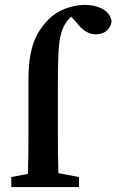

<svg xmlns="http://www.w3.org/2000/svg" viewBox="-20 -763 475 783"><path d="M96 -210V-434Q96 -499 105 -544.5Q114 -590 132.5 -623.5Q151 -657 178 -684Q207 -713 247 -728Q287 -743 327 -743Q366 -743 396.5 -727.5Q427 -712 435 -679Q434 -655 416.5 -639Q399 -623 369 -623Q327 -623 289 -675L270 -695Q269 -694 267.5 -692.5Q266 -691 264 -689Q242 -667 231.5 -633.5Q221 -600 218.5 -549Q216 -498 216 -422V-210Q216 -172 216.5 -133.5Q217 -95 218 -57L302 -41V0H26V-41L94 -54Q95 -93 95.5 -132Q96 -171 96 -210Z"/></svg>

Font: Source Serif Pro Semibold
Style: Regular
Weight: 600
Designer: Frank Grießhammer
Foundry: Adobe Systems Incorporated
Version: Version 3.000;hotconv 1.0.109;makeotfexe 2.5.65596